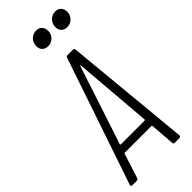

<svg xmlns="http://www.w3.org/2000/svg" viewBox="-296 -938 975 975"><g transform="rotate(-45 192.0 -450.5)"><path d="M297 -9 287 -140Q287 -142 285.5 -143Q284 -144 282 -144H92Q90 -144 88.5 -143Q87 -142 87 -140L45 -9Q42 0 33 0H1Q-4 0 -6 -3Q-8 -6 -6 -11L225 -691Q227 -700 236 -700H275Q284 -700 285 -691L350 -11Q350 -6 347 -3Q344 0 340 0H307Q297 0 297 -9ZM107 -188H278Q280 -188 282 -192L247 -615Q247 -618 246 -618Q245 -618 243 -615L104 -192Q104 -188 107 -188ZM293 -843Q293 -868 309 -884.5Q325 -901 349 -901Q368 -901 379.5 -889Q391 -877 391 -857Q391 -833 375 -817Q359 -801 336 -801Q317 -801 305 -812.5Q293 -824 293 -843ZM156 -843Q156 -868 172 -884.5Q188 -901 212 -901Q231 -901 242.5 -889Q254 -877 254 -857Q254 -833 238 -817Q222 -801 199 -801Q180 -801 168 -812.5Q156 -824 156 -843Z"/></g></svg>

Font: Barlow Condensed Light
Style: Italic
Weight: 300
Width: 3
Italic angle: -7°
Designer: Jeremy Tribby
Foundry: Tribby Type
Version: Version 1.408